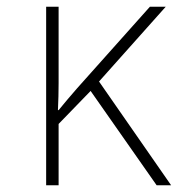

<svg xmlns="http://www.w3.org/2000/svg" viewBox="-20 -550 570 570"><path d="M117 0V-530H154V-382Q154 -341 154 -303Q154 -265 152 -223H154Q168 -240 181 -255.5Q194 -271 209 -288L425 -530H472L274 -308L488 0H445L249 -280L154 -182V0Z"/></svg>

Font: Noto Sans Mono Condensed ExtraLight
Style: Regular
Weight: 200
Width: 3
Designer: Monotype Design Team
Foundry: Monotype Imaging Inc.
Version: Version 2.014; ttfautohint (v1.8.4.7-5d5b)